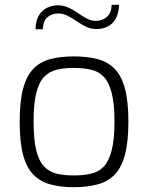

<svg xmlns="http://www.w3.org/2000/svg" viewBox="-20 -774 617 800"><path d="M288 6Q233 6 190.5 -5.5Q148 -17 119 -46.5Q90 -76 76 -129.5Q62 -183 62 -267Q62 -352 76.5 -405.5Q91 -459 119.5 -488Q148 -517 190.5 -528Q233 -539 288 -539Q343 -539 385.5 -528Q428 -517 457 -488Q486 -459 500.5 -405.5Q515 -352 515 -267Q515 -183 500.5 -129Q486 -75 457.5 -46Q429 -17 386 -5.5Q343 6 288 6ZM288 -43Q328 -43 360 -50.5Q392 -58 413 -80.5Q434 -103 445.5 -148Q457 -193 457 -267Q457 -342 445.5 -386.5Q434 -431 413 -453.5Q392 -476 360 -483.5Q328 -491 288 -491Q247 -491 216 -483.5Q185 -476 163.5 -453.5Q142 -431 131 -386.5Q120 -342 120 -267Q120 -193 131 -148Q142 -103 163.5 -80.5Q185 -58 216 -50.5Q247 -43 288 -43ZM128 -652Q129 -690 143 -711.5Q157 -733 178 -742.5Q199 -752 221 -752Q244 -752 265 -742.5Q286 -733 305 -719.5Q324 -706 342 -696.5Q360 -687 379 -687Q407 -687 426 -704Q445 -721 445 -754H476Q475 -707 450.5 -680Q426 -653 381 -653Q359 -653 339 -662.5Q319 -672 299.5 -685.5Q280 -699 261 -708.5Q242 -718 223 -718Q197 -718 178 -702.5Q159 -687 159 -652Z"/></svg>

Font: Exo Thin Light
Style: Regular
Weight: 300
Version: Version 2.000